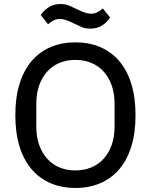

<svg xmlns="http://www.w3.org/2000/svg" viewBox="-20 -920 748 952"><path d="M354 12Q286 12 231 -11.5Q176 -35 137 -80.5Q98 -126 77 -193.5Q56 -261 56 -349Q56 -437 77 -504.5Q98 -572 137 -617.5Q176 -663 231 -686.5Q286 -710 354 -710Q422 -710 477 -686.5Q532 -663 571 -617.5Q610 -572 631 -504.5Q652 -437 652 -349Q652 -261 631 -193.5Q610 -126 571 -80.5Q532 -35 477 -11.5Q422 12 354 12ZM354 -75Q397 -75 433 -90Q469 -105 494.5 -133.5Q520 -162 534 -202Q548 -242 548 -292V-406Q548 -456 534 -496Q520 -536 494.5 -564.5Q469 -593 433 -608Q397 -623 354 -623Q310 -623 274.5 -608Q239 -593 213.5 -564.5Q188 -536 174 -496Q160 -456 160 -406V-292Q160 -242 174 -202Q188 -162 213.5 -133.5Q239 -105 274.5 -90Q310 -75 354 -75ZM428 -778Q402 -778 383.5 -786.5Q365 -795 348 -803Q303 -826 277 -826Q260 -826 247 -819.5Q234 -813 218 -800L182 -845Q196 -867 220.5 -883.5Q245 -900 280 -900Q306 -900 324.5 -891.5Q343 -883 360 -875Q405 -852 431 -852Q448 -852 461 -858.5Q474 -865 490 -878L526 -833Q512 -811 487.5 -794.5Q463 -778 428 -778Z"/></svg>

Font: IBM Plex Sans Hebrew Text
Style: Regular
Weight: 450
Designer: Mike Abbink, Paul van der Laan, Pieter van Rosmalen, Yanek Iontef
Foundry: Bold Monday
Version: Version 1.2